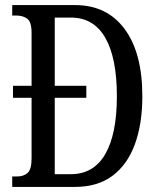

<svg xmlns="http://www.w3.org/2000/svg" viewBox="-20 -734 624 754"><path d="M28 0V-41H47Q73 -41 88.5 -55Q104 -69 104 -112V-350H31V-397H104V-605Q104 -648 87 -660.5Q70 -673 44 -673H28V-714H275Q400 -714 469.5 -620Q539 -526 539 -356Q539 -247 509.5 -167Q480 -87 421.5 -43.5Q363 0 275 0ZM258 -50Q348 -50 393.5 -129Q439 -208 439 -356Q439 -506 393.5 -585.5Q348 -665 258 -665H195V-397H319V-350H195V-50Z"/></svg>

Font: Noto Serif Ethiopic ExtraCondensed
Style: Regular
Weight: 400
Width: 2
Designer: Monotype Design Team
Foundry: Monotype Imaging Inc.
Version: Version 2.102; ttfautohint (v1.8.4.7-5d5b)